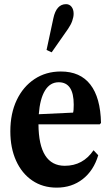

<svg xmlns="http://www.w3.org/2000/svg" viewBox="-20 -870 518 901"><path d="M246 10.5Q180.5 10.5 131.5 -22.8Q82.5 -56 55.5 -115.8Q28.5 -175.5 28.5 -254Q28.5 -337.5 58.5 -400.5Q88.5 -463.5 142 -499Q195.5 -534.5 265.5 -534.5Q356.5 -534.5 404 -473.2Q451.5 -412 454 -293L448 -286.5H160.5Q162 -92 284 -92Q369.5 -92 419 -165L441 -141.5Q419.5 -69.5 368.2 -29.5Q317 10.5 246 10.5ZM255.5 -484Q215 -484 191.2 -445.2Q167.5 -406.5 162 -334L323 -341.5Q326 -351.5 326 -379Q326 -484 255.5 -484ZM222.5 -624.5 198.5 -635.5 230.5 -784.5Q244.5 -850.5 290 -850.5Q306 -850.5 315.8 -838Q325.5 -825.5 325.5 -805.5Q325.5 -790.5 319 -772Q312.5 -753.5 299 -734Z"/></svg>

Font: Libre Caslon Condensed
Style: Bold
Weight: 700
Designer: Pablo Impallari, Rodrigo Fuenzalida, Katja Schimmel, Ertekin Erdin
Foundry: Pablo Impallari, Rodrigo Fuenzalida
Version: Version 2.000; ttfautohint (v1.8.4.7-5d5b);gftools[0.9.33]